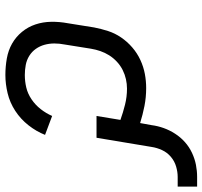

<svg xmlns="http://www.w3.org/2000/svg" viewBox="-40 -722 770 731"><g transform="rotate(90 345.5 -357.0)"><path d="M266 8Q234 8 203 2.5Q172 -3 146.5 -17.5Q121 -32 102 -55Q83 -78 73.5 -106.5Q64 -135 63.5 -166.5Q63 -198 69 -230L85 -330Q90 -356 98.5 -382.5Q107 -409 123 -432.5Q139 -456 161 -475Q183 -494 209 -506Q235 -518 262 -523Q289 -528 316 -528Q351 -528 384 -521.5Q417 -515 449 -505L457 -549Q460 -572 468 -594.5Q476 -617 489.5 -638Q503 -659 521.5 -675.5Q540 -692 562.5 -702.5Q585 -713 608 -717.5Q631 -722 654 -722H691V-648H654Q635 -648 614.5 -642Q594 -636 577.5 -622Q561 -608 552 -588.5Q543 -569 540 -549L505 -339H422L437 -430Q409 -440 379 -447.5Q349 -455 318 -455Q300 -455 282 -451Q264 -447 247 -438.5Q230 -430 215.5 -416.5Q201 -403 191 -387Q181 -371 175 -353.5Q169 -336 166 -318L150 -218Q146 -198 146 -178.5Q146 -159 151 -141Q156 -123 166.5 -108Q177 -93 193 -83Q209 -73 228 -69.5Q247 -66 266 -66Q290 -66 313.5 -71.5Q337 -77 358.5 -91.5Q380 -106 396 -126.5Q412 -147 422 -170L494 -143Q481 -110 457.5 -80Q434 -50 402.5 -29.5Q371 -9 335.5 -0.5Q300 8 266 8Z"/></g></svg>

Font: Iosevka Etoile
Style: Italic
Weight: 400
Italic angle: -9°
Designer: Belleve Invis
Foundry: Belleve Invis
Version: Version 22.1.2; ttfautohint (v1.8.4)